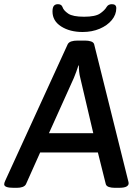

<svg xmlns="http://www.w3.org/2000/svg" viewBox="-36 -896 669 918"><path d="M359 -743Q298 -743 256.5 -769.5Q215 -796 215 -841Q215 -860 221.5 -868Q228 -876 241 -876Q258 -876 263 -862Q268 -846 290 -831Q312 -816 366 -816Q420 -816 442.5 -831.5Q465 -847 474 -863Q482 -876 499 -876Q520 -876 520 -857Q520 -826 498.5 -800Q477 -774 440.5 -758.5Q404 -743 359 -743ZM29 2Q-16 2 -16 -15Q-16 -21 -11 -32L288 -685Q293 -694 305 -698Q317 -702 335 -702H370Q387 -702 399 -698Q411 -694 414 -685L577 -31Q579 -25 579 -19Q579 -10 568.5 -4Q558 2 532 2H513Q496 2 484.5 -2Q473 -6 470 -15L432 -167H156L88 -15Q83 -6 71.5 -2Q60 2 45 2ZM198 -259H410L348 -523Q344 -538 342.5 -553Q341 -568 341 -583H339Q334 -568 328.5 -552.5Q323 -537 317 -523Z"/></svg>

Font: Asap Medium
Style: Italic
Weight: 500
Italic angle: -6°
Designer: Pablo Cosgaya
Foundry: Omnibus-Type
Version: Version 3.001; ttfautohint (v1.8.3)